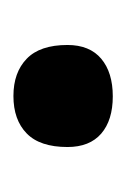

<svg xmlns="http://www.w3.org/2000/svg" viewBox="29 -205 188 286"><g transform="rotate(90 123.0 -62.0)"><path d="M123 12Q88 12 67.5 -7.8Q47 -27.5 47 -68.5Q47 -101.5 67.5 -118.8Q88 -136 123.5 -136Q159 -136 179 -118.8Q199 -101.5 199 -68.5Q199 -27.5 178.8 -7.8Q158.5 12 123 12Z"/></g></svg>

Font: Commissioner Flair Medium
Style: Regular
Weight: 500
Designer: Kostas Bartsokas
Foundry: Kostas Bartsokas
Version: Version 1.000; ttfautohint (v1.8.3)